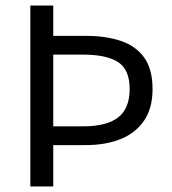

<svg xmlns="http://www.w3.org/2000/svg" viewBox="-20 -676 623 696"><path d="M90 0V-656H173V-546H291Q364 -546 418.5 -527.5Q473 -509 503 -467Q533 -425 533 -353Q533 -284 502.5 -239Q472 -194 417.5 -172Q363 -150 291 -150H173V0ZM173 -218H281Q367 -218 408.5 -250.5Q450 -283 450 -353Q450 -424 408 -451Q366 -478 281 -478H173Z"/></svg>

Font: Source Sans 3
Style: Regular
Weight: 400
Designer: Paul D. Hunt
Foundry: Adobe
Version: Version 3.046;hotconv 1.0.118;makeotfexe 2.5.65603